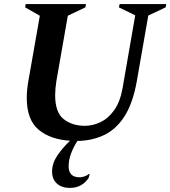

<svg xmlns="http://www.w3.org/2000/svg" viewBox="-20 -680 834 940"><path d="M414 191Q399 214 376 227Q353 240 322 240Q282 240 258.5 218.5Q235 197 235 160Q235 120 260 82.5Q285 45 323 9Q226 3 168.5 -45.5Q111 -94 111 -201Q111 -220 113 -240.5Q115 -261 119 -284L175 -603L103 -644L106 -660H401L398 -644L312 -603L256 -283Q250 -244 250 -214Q250 -130 291.5 -97Q333 -64 396 -64Q434 -64 472 -82Q510 -100 539 -140.5Q568 -181 580 -248L642 -605L562 -644L566 -660H794L791 -644L706 -604L650 -284Q631 -176 590.5 -112Q550 -48 491 -19.5Q432 9 359 10Q339 41 327.5 72.5Q316 104 316 134Q316 188 370 188Q380 188 392.5 184Q405 180 415 172H419Z"/></svg>

Font: Spectral SC
Style: Bold Italic
Weight: 700
Italic angle: -10°
Designer: Jean-Baptiste Levee
Foundry: Production Type
Version: Version 2.001